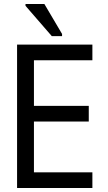

<svg xmlns="http://www.w3.org/2000/svg" viewBox="-20 -936 540 956"><path d="M238 -756H289V-767L201 -916H107V-907ZM65 0H440V-78H149V-331H422V-409H149V-636H440V-714H65Z"/></svg>

Font: Noto Sans Mono ExtraCondensed
Style: Regular
Weight: 400
Width: 2
Designer: Monotype Design Team
Foundry: Monotype Imaging Inc.
Version: Version 2.014